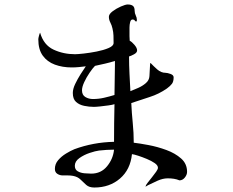

<svg xmlns="http://www.w3.org/2000/svg" viewBox="-20 -791 1040 857"><path d="M489 -123Q473 -123 456 -122Q439 -121 422 -119Q406 -117 380.5 -108.5Q355 -100 334.5 -85.5Q314 -71 314 -51Q314 -34 327 -26.5Q340 -19 357.5 -17.5Q375 -16 387 -16Q431 -16 458 -49Q485 -82 489 -123ZM493 -519Q471 -512 449 -507Q427 -502 404 -497Q394 -487 380 -466.5Q366 -446 356 -424.5Q346 -403 346 -388Q346 -367 361 -358Q376 -349 395 -349Q420 -349 444 -354.5Q468 -360 491 -367Q491 -401 492 -434Q493 -467 493 -501ZM815 -24Q815 -11 805 1.5Q795 14 781 14Q769 9 756 7Q743 5 729 5Q707 5 683.5 15.5Q660 26 640 36Q633 41 629 42L630 40Q631 35 639.5 24Q648 13 658.5 0Q669 -13 677 -24.5Q685 -36 685 -42Q685 -53 670.5 -63Q656 -73 635.5 -81.5Q615 -90 596.5 -96Q578 -102 569 -103Q562 -34 515.5 6Q469 46 401 46Q378 46 365 34.5Q352 23 339.5 10.5Q327 -2 306 -6Q295 -8 283 -8Q271 -8 260 -8Q247 -8 236 -15Q225 -22 225 -37Q225 -59 239.5 -76Q254 -93 274.5 -105.5Q295 -118 312 -125Q396 -156 489 -158Q489 -200 489.5 -242Q490 -284 491 -326Q482 -323 464 -320.5Q446 -318 427.5 -316Q409 -314 399 -314Q378 -314 356 -318.5Q334 -323 319.5 -336Q305 -349 305 -376Q305 -394 315.5 -416Q326 -438 339.5 -459.5Q353 -481 363 -495Q347 -493 331.5 -491.5Q316 -490 300 -490Q259 -490 225 -502.5Q191 -515 171 -542.5Q151 -570 151 -616Q151 -620 154 -631.5Q157 -643 159 -645Q175 -590 219 -569.5Q263 -549 315 -549Q326 -549 353.5 -552Q381 -555 411.5 -561Q442 -567 464.5 -576.5Q487 -586 487 -599Q487 -616 486.5 -632Q486 -648 482 -664Q479 -678 472.5 -690.5Q466 -703 466 -716Q466 -728 482.5 -740.5Q499 -753 519.5 -762Q540 -771 550 -771Q565 -771 573 -765Q581 -759 581 -743Q581 -732 586 -722Q591 -712 591 -702Q591 -701 590.5 -698Q590 -695 588 -695Q584 -695 581.5 -699.5Q579 -704 572 -704Q564 -704 561 -692.5Q558 -681 558 -668Q558 -655 558 -650Q558 -640 558 -629.5Q558 -619 559 -609Q568 -605 580 -591Q592 -577 592 -566Q592 -556 578 -548.5Q564 -541 556 -539Q556 -500 558 -461.5Q560 -423 562 -384Q577 -390 596.5 -398.5Q616 -407 631 -420Q646 -433 647 -451Q648 -465 648.5 -478.5Q649 -492 650 -505Q650 -509 652 -510Q665 -496 682 -481Q699 -466 719 -466Q727 -466 741 -461Q755 -456 755 -446Q755 -427 747.5 -417Q740 -407 725 -396Q689 -371 648 -358Q607 -345 566 -331Q568 -287 572.5 -242.5Q577 -198 577 -154Q603 -151 643 -143.5Q683 -136 722.5 -121.5Q762 -107 788.5 -83.5Q815 -60 815 -24Z"/></svg>

Font: Kaisei HarunoUmi
Style: Regular
Weight: 400
Designer: Font-Kai, 金井和夫
Foundry: KAZUO KANAI
Version: Version 5.003